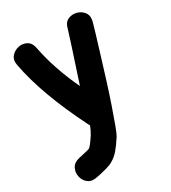

<svg xmlns="http://www.w3.org/2000/svg" viewBox="-180 -627 818 920"><g transform="rotate(-30 228.5 -167.5)"><path d="M82 198 103 194Q117 191 140.5 184.5Q164 178 177 170Q200 157 219 135Q238 113 261 77Q268 66 282.5 27Q297 -12 316 -67.5Q335 -123 354 -184Q373 -245 390.5 -302Q408 -359 420.5 -400.5Q433 -442 437 -457Q445 -487 431 -506.5Q417 -526 392.5 -532.5Q368 -539 346 -529Q324 -519 317 -489Q310 -463 230 -221Q166 -357 142 -481Q137 -512 116 -524Q95 -536 70.5 -531Q46 -526 30 -507.5Q14 -489 20 -459Q53 -281 173 -42Q175 -38 178 -34Q168 -9 157 9Q127 55 116 61Q113 63 54 76Q24 83 13 105Q2 127 7.5 151.5Q13 176 32.5 190.5Q52 205 82 198Z"/></g></svg>

Font: Balsamiq Sans
Style: Bold
Weight: 700
Designer: Michael Angeles
Foundry: Balsamiq SRL
Version: Version 1.020; ttfautohint (v1.8.4.7-5d5b);gftools[0.9.26]